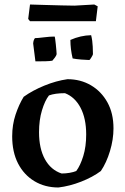

<svg xmlns="http://www.w3.org/2000/svg" viewBox="-20 -819 554 851"><path d="M239 12Q179 12 132.5 -16Q86 -44 60 -94.5Q34 -145 34 -215Q34 -266 49 -311Q64 -356 85 -390Q124 -418 176.5 -439.5Q229 -461 279 -468Q337 -468 383 -441Q429 -414 456 -365.5Q483 -317 483 -250Q483 -201 467.5 -149.5Q452 -98 427 -61Q391 -34 340 -14Q289 6 239 12ZM253 -50Q271 -50 288.5 -53Q306 -56 318 -61Q336 -85 349 -127Q362 -169 362 -223Q362 -294 337 -341.5Q312 -389 268 -406Q224 -406 197 -396Q179 -373 166 -330Q153 -287 153 -233Q153 -161 179 -113.5Q205 -66 253 -50ZM302 -560Q292 -602 292 -642Q337 -662 384 -663Q390 -639 391 -612.5Q392 -586 392 -579Q392 -576 385 -564.5Q378 -553 376 -553Q365 -553 340.5 -555Q316 -557 302 -560ZM137 -547 127 -626Q128 -642 135 -650Q146 -650 174 -653.5Q202 -657 222 -657Q223 -657 224.5 -646.5Q226 -636 227.5 -621.5Q229 -607 230 -594.5Q231 -582 231 -579Q230 -573 223 -563.5Q216 -554 212 -550Q200 -548 181.5 -547.5Q163 -547 137 -547ZM113 -725 105 -735 113 -799Q142 -798 180.5 -797Q219 -796 254.5 -795Q290 -794 310 -794L398 -799L413 -791L405 -725Z"/></svg>

Font: Labrada SemiBold
Style: Regular
Weight: 600
Designer: Mercedes Jáuregui
Foundry: Omnibus-Type Team
Version: Version 1.000; ttfautohint (v1.8.4.7-5d5b)